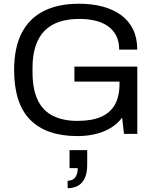

<svg xmlns="http://www.w3.org/2000/svg" viewBox="-20 -718 836 1030"><path d="M394.9 12Q229 12 142.4 -74.9Q55.8 -161.8 55.8 -343Q55.8 -461.2 95.9 -540Q136 -618.7 213.8 -658.4Q291.6 -698 404.4 -698Q473.6 -698 530.7 -682.8Q587.8 -667.5 629.5 -637Q671.2 -606.5 693.7 -560.5Q716.2 -514.5 716.2 -452H619.4Q619.4 -496 603.1 -527.3Q586.7 -558.5 557.6 -578.5Q528.4 -598.6 489.4 -607.5Q450.4 -616.5 405.6 -616.5Q346 -616.5 299.2 -601.3Q252.5 -586.1 220.1 -553.9Q187.8 -521.6 171.1 -471.9Q154.4 -422.1 154.4 -353V-332Q154.4 -238.6 182.7 -180.6Q210.9 -122.6 265 -96.1Q319.1 -69.5 395.5 -69.5Q472.4 -69.5 522.2 -91.2Q571.9 -112.9 596.5 -157Q621.1 -201.2 621.1 -267.7V-280.2H379.1V-360.6H716.6V0H645.2L635.2 -86.6Q608.4 -52 571.2 -30.2Q533.9 -8.4 489.5 1.8Q445.1 12 394.9 12ZM342.8 291.6V251.6Q370.6 251.6 383.9 233.1Q397.1 214.5 397.1 184.1H353.1V87.5H447.8V166.3Q447.8 210.8 434.4 238.6Q421 266.4 397.5 279Q374 291.6 342.8 291.6Z"/></svg>

Font: Archivo SemiBold
Style: Regular
Weight: 600
Designer: Hector Gatti
Foundry: Omnibus-Type
Version: Version 2.001